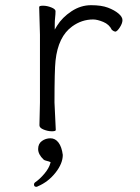

<svg xmlns="http://www.w3.org/2000/svg" viewBox="-20 -501 540 740"><path d="M134 -106V-367L131 -474Q131 -479 146 -479Q161 -479 177.5 -472.5Q194 -466 194 -458Q194 -446 192.5 -434Q191 -422 191 -405V-387L200 -402Q220 -434 255.5 -457.5Q291 -481 331 -481Q371 -481 396 -471.5Q421 -462 436.5 -449Q452 -436 452 -423.5Q452 -411 441.5 -395Q431 -379 424 -379Q418 -380 411 -386Q401 -407 378 -416.5Q355 -426 339 -426Q295 -426 258 -399Q204 -360 194 -267Q190 -230 190 -106L195 0Q195 5 180 5Q165 5 148.5 -1.5Q132 -8 132 -18ZM111 210Q111 205 115 202Q134 189 151.5 168Q169 147 174 128L175 124Q169 121 160 119Q151 117 148 114Q127 94 127 73.5Q127 53 141.5 42.5Q156 32 174.5 32Q193 32 205.5 48.5Q218 65 222 96Q222 129 194 164.5Q166 200 126 217Q123 219 120 219Q111 219 111 210Z"/></svg>

Font: Moon Stars Kai HW Light
Style: Regular
Weight: 300
Designer: GuiWonder
Version: Version 1.101